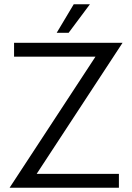

<svg xmlns="http://www.w3.org/2000/svg" viewBox="-20 -881 620 901"><path d="M428 -615H46V-680H555L152 -65H538V0H25ZM326 -861H402L302 -727H246Z"/></svg>

Font: Teachers[wght]
Style: Regular
Weight: 400
Designer: Alfredo Marco Pradil & Chank Diesel
Version: Version 1.000;Glyphs 3.1.2 (3151)